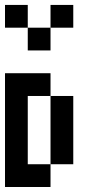

<svg xmlns="http://www.w3.org/2000/svg" viewBox="-20 -747 404 767"><path d="M0 -454.5H90.9V-363.6H0ZM0 -363.6H90.9V-272.7H0ZM0 -272.7H90.9V-181.8H0ZM0 -181.8H90.9V-90.9H0ZM0 -90.9H90.9V0H0ZM90.9 -454.5H181.8V-363.6H90.9ZM181.8 -363.6H272.7V-272.7H181.8ZM181.8 -272.7H272.7V-181.8H181.8ZM181.8 -181.8H272.7V-90.9H181.8ZM90.9 -90.9H181.8V0H90.9ZM0 -727.3H90.9V-636.4H0ZM90.9 -636.4H181.8V-545.5H90.9ZM181.8 -727.3H272.7V-636.4H181.8Z"/></svg>

Font: Micro 5
Style: Regular
Weight: 400
Designer: Sarah Cadigan-Fried
Version: Version 1.000; ttfautohint (v1.8.4.7-5d5b)